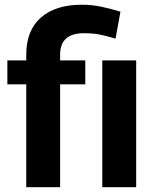

<svg xmlns="http://www.w3.org/2000/svg" viewBox="-20 -780 650 800"><path d="M230.5 0H89.4V-428.7H10.7V-528.3H89.4V-552.2Q89.4 -653.3 150.4 -706.8Q211.4 -760.3 320.8 -760.3Q362.3 -760.3 401.4 -752.2Q440.4 -744.1 481.9 -731.4L461.4 -619.1Q434.6 -627 403.8 -634.3Q373 -641.6 329.6 -641.6Q230.5 -641.6 230.5 -552.2V-528.3H335.4V-428.7H230.5ZM547.4 -528.3V0H406.2V-528.3Z"/></svg>

Font: Vazirmatn UI FD
Style: Bold
Weight: 700
Designer: Saber Rastikerdar
Foundry: Saber Rastikerdar
Version: Version 33.003